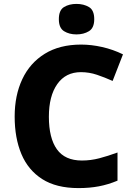

<svg xmlns="http://www.w3.org/2000/svg" viewBox="-20 -952 683 982"><path d="M394 -583Q316 -583 273 -522Q230 -461 230 -355Q230 -246 271 -188.5Q312 -131 399 -131Q444 -131 488 -142.5Q532 -154 581 -172V-28Q533 -8 485.5 1Q438 10 382 10Q268 10 196 -36Q124 -82 89.5 -164Q55 -246 55 -356Q55 -464 94 -547Q133 -630 209 -677Q285 -724 395 -724Q447 -724 502.5 -711.5Q558 -699 609 -674L556 -538Q516 -556 476 -569.5Q436 -583 394 -583ZM371 -932Q408 -932 435 -916Q462 -900 462 -854Q462 -809 435 -792.5Q408 -776 371 -776Q334 -776 307.5 -792.5Q281 -809 281 -854Q281 -900 307.5 -916Q334 -932 371 -932Z"/></svg>

Font: Noto Sans Gurmukhi UI ExtraBold
Style: Regular
Weight: 800
Designer: Jelle Bosma - Monotype Design Team
Foundry: Monotype Imaging Inc.
Version: Version 2.004; ttfautohint (v1.8.4.7-5d5b)